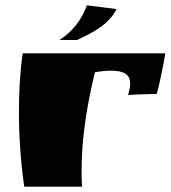

<svg xmlns="http://www.w3.org/2000/svg" viewBox="-20 -700 643 720"><path d="M306 -680C286 -626 254 -583 203 -550H269C329 -578 388 -608 417 -666ZM65 -500C55 -430 51 -355 51 -281C51 -180 59 -81 71 0H288C286 -21 286 -43 286 -65C286 -184 307 -310 336 -429C358 -433 379 -435 396 -435C443 -435 468 -422 468 -387C468 -375 466 -361 460 -344C501 -346 526 -347 568 -348C579 -387 593 -459 600 -500Z"/></svg>

Font: Ruslan Display
Style: Regular
Weight: 400
Designer: Denis Masharov, Vladimir Rabdu
Foundry: Denis Masharov, Vladimir Rabdu
Version: Version 1.001